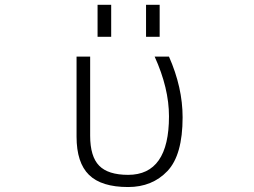

<svg xmlns="http://www.w3.org/2000/svg" viewBox="-20 -754 1040 785"><path d="M378.9 -603.5V-734.4H434.6V-603.5ZM577.1 -603.5V-734.4H632.8V-603.5ZM726.6 -274.4Q726.6 -120.1 664.6 -54.7Q602.5 10.7 503.9 10.7Q394.5 10.7 343.8 -39.1Q293 -88.9 293 -195.3V-522.5H348.6V-199.2Q348.6 -114.3 385.3 -76.7Q421.9 -39.1 503.9 -39.1Q670.9 -39.1 670.9 -278.3Q670.9 -393.6 612.3 -522.5H670.9Q726.6 -396.5 726.6 -274.4Z"/></svg>

Font: Gen Shin Gothic Monospace Light
Style: Regular
Weight: 300
Designer: [Source Han Sans]
Ryoko NISHIZUKA  (kana & ideographs); Paul D. Hunt (Latin, Greek & Cyrillic); Wenlong ZHANG  (bopomofo
Version: Version 1.002.20150607